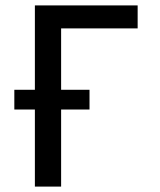

<svg xmlns="http://www.w3.org/2000/svg" viewBox="-20 -690 590 710"><path d="M109 0V-285H33V-358H109V-670H489V-585H206V-358H311V-285H206V0Z"/></svg>

Font: Lode Dark
Style: Bold
Weight: 700
Monospace: yes
Designer: Belleve Invis
Foundry: Belleve Invis
Version: Version 29.2.0; ttfautohint (v1.8.3)